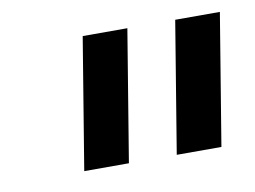

<svg xmlns="http://www.w3.org/2000/svg" viewBox="-43 -784 495 373"><g transform="rotate(-10 205.0 -597.5)"><path d="M227.3 -727.3H139.2L96.6 -468.4H184.7ZM279.1 -468.4H367.2L409.8 -727.3H321.7Z"/></g></svg>

Font: Margiela Sans Medium
Style: Italic
Weight: 500
Italic angle: -9.39999°
Designer: Stefan Endress, Andreas Faust
Version: Version 1.100;FEAKit 1.0